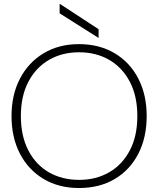

<svg xmlns="http://www.w3.org/2000/svg" viewBox="-20 -934 796 966"><path d="M377 12Q276 12 199.5 -33.5Q123 -79 80.5 -160.5Q38 -242 38 -350Q38 -457 80.5 -538.5Q123 -620 199.5 -666Q276 -712 377 -712Q480 -712 557 -666Q634 -620 676 -538.5Q718 -457 718 -350Q718 -242 676 -160.5Q634 -79 557.5 -33.5Q481 12 377 12ZM378 -29Q463 -29 529 -67Q595 -105 633 -177Q671 -249 671 -350Q671 -451 633 -523Q595 -595 529 -633Q463 -671 378 -671Q293 -671 227 -633Q161 -595 123 -523Q85 -451 85 -350Q85 -249 123 -176.5Q161 -104 227 -66.5Q293 -29 378 -29ZM476 -743 280 -867V-914H282L476 -787Z"/></svg>

Font: DM Sans 36pt ExtraLight
Style: Regular
Weight: 250
Designer: Colophon Foundry, Jonny Pinhorn
Foundry: Colophon Foundry
Version: Version 4.004;gftools[0.9.30]